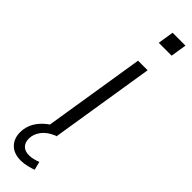

<svg xmlns="http://www.w3.org/2000/svg" viewBox="-331 -687 865 865"><g transform="rotate(45 101.5 -254.5)"><path d="M43 0 123 -501H184L104 0ZM132 -624 144 -700H226L214 -624ZM67 191Q23 191 -1 166.5Q-25 142 -25 103Q-25 58 4 21.5Q33 -15 78 -34L100 0Q61 16 42 41.5Q23 67 23 95Q23 119 36.5 133.5Q50 148 77 148Q89 148 102.5 145Q116 142 131 136L141 176Q127 181 107.5 186Q88 191 67 191Z"/></g></svg>

Font: Mulish ExtraLight Light
Style: Italic
Weight: 300
Italic angle: -9°
Version: Version 3.603